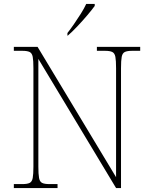

<svg xmlns="http://www.w3.org/2000/svg" viewBox="-20 -951 771 971"><path d="M50 0V-20H93Q118 -20 130 -26Q142 -32 145.5 -51Q149 -70 149 -108V-606Q149 -645 145.5 -663.5Q142 -682 130 -688Q118 -694 93 -694H50V-714H170L567 -55V-606Q567 -645 563.5 -663.5Q560 -682 548 -688Q536 -694 511 -694H470V-714H689V-694H648Q623 -694 611 -688Q599 -682 595.5 -663.5Q592 -645 592 -606V0H567L174 -653V-108Q174 -70 177.5 -51Q181 -32 193 -26Q205 -20 230 -20H271V0ZM321 -784Q336 -803 354 -829Q372 -855 389 -882Q406 -909 416 -931H459V-921Q447 -904 422.5 -875Q398 -846 371 -817.5Q344 -789 323 -771H321Z"/></svg>

Font: Noto Serif Tamil Thin
Style: Regular
Weight: 100
Designer: Indian Type Foundry, Tom Grace, and the Monotype Design Team
Foundry: Monotype Imaging Inc.
Version: Version 2.004; ttfautohint (v1.8.4.7-5d5b)